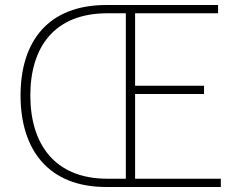

<svg xmlns="http://www.w3.org/2000/svg" viewBox="-20 -746 953 766"><path d="M403 0H861V-33H519V-371H794V-404H519V-693H850V-726H404C173 -726 62 -582 62 -365C62 -149 173 0 403 0ZM408 -33C196 -33 101 -174 101 -365C101 -557 196 -693 408 -693H482V-33Z"/></svg>

Font: Source Han Sans JP ExtraLight
Style: Regular
Weight: 250
Designer: Ryoko NISHIZUKA 西塚涼子 (kana, bopomofo & ideographs); Paul D. Hunt (Latin, Greek & Cyrillic); Sandoll Communications 산돌커뮤니
Foundry: Adobe
Version: Version 2.001;hotconv 1.0.107;makeotfexe 2.5.65593